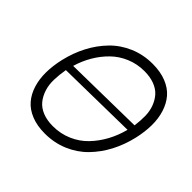

<svg xmlns="http://www.w3.org/2000/svg" viewBox="-170 -887 1085 1085"><g transform="rotate(45 372.0 -345.0)"><path d="M317.9 9.8Q256.3 9.8 209.7 -9Q163.1 -27.8 134.8 -61Q106.4 -94.2 92.3 -139.9Q78.1 -185.5 78.6 -239Q79.1 -292.5 92.8 -352.1Q109.9 -425.3 142.3 -487.3Q174.8 -549.3 221.7 -597.4Q268.6 -645.5 332.8 -672.9Q397 -700.2 471.2 -700.2Q533.2 -700.2 580.3 -681.4Q627.4 -662.6 655.8 -629.4Q684.1 -596.2 698.5 -550.5Q712.9 -504.9 712.4 -451.4Q711.9 -397.9 698.2 -337.9Q681.2 -265.1 648.7 -203.1Q616.2 -141.1 569.1 -93Q522 -44.9 457.5 -17.6Q393.1 9.8 317.9 9.8ZM161.1 -374 644 -381.8Q649.9 -424.3 649.2 -462.4Q648.4 -500.5 636.2 -532.7Q624 -564.9 603 -588.4Q582 -611.8 547.4 -625Q512.7 -638.2 466.8 -638.2Q409.2 -638.2 358.4 -616.9Q307.6 -595.7 269.8 -558.6Q231.9 -521.5 204.6 -474.9Q177.2 -428.2 161.1 -374ZM320.8 -51.8Q381.8 -51.8 435.1 -75Q488.3 -98.1 526.6 -138.2Q564.9 -178.2 592 -228.3Q619.1 -278.3 633.8 -335.9L148.9 -328.1Q141.1 -283.2 139.9 -242.2Q138.7 -201.2 149.9 -166.5Q161.1 -131.8 181.9 -106.2Q202.6 -80.6 238 -66.2Q273.4 -51.8 320.8 -51.8Z"/></g></svg>

Font: HK Grotesk Light Italic
Style: Regular
Weight: 300
Italic angle: -13°
Designer: Alfredo Marco Pradil and Stefan Peev
Foundry: Hanken Design Co.
Version: Version 1.000;PS 001.000;hotconv 1.0.88;makeotf.lib2.5.64775